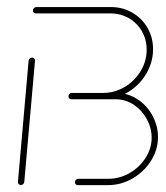

<svg xmlns="http://www.w3.org/2000/svg" viewBox="-20 -539 484 559"><path d="M40.7 -0.4Q37 -0.4 34.4 -3Q31.9 -5.6 32.2 -9.6L63.3 -362.2Q63.7 -365.9 66.7 -368.7Q69.6 -371.5 73.3 -371.5Q77 -371.5 79.6 -368.7Q82.2 -365.9 81.9 -362.2L50.7 -9.6Q50.4 -5.9 47.6 -3.1Q44.8 -0.4 40.7 -0.4ZM251.1 -268.5H317.8Q351.9 -268.5 380 -250.2Q408.1 -231.9 424.1 -202Q440 -172.2 440 -140Q440 -103.7 420 -71.5Q400 -39.3 366.3 -19.6Q332.6 0 294.4 0H206.7Q203 0 200.6 -2.4Q198.1 -4.8 198.1 -8.5Q198.1 -12.6 201.1 -15.6Q204.1 -18.5 208.1 -18.5H295.9Q328.5 -18.5 357.6 -35.4Q386.7 -52.2 404.1 -79.8Q421.5 -107.4 421.5 -137.8Q421.5 -165.9 407.6 -191.9Q393.7 -217.8 369.6 -233.9Q345.6 -250 316.3 -250H249.6ZM179.3 -258.5Q179.3 -262.6 182.2 -265.6Q185.2 -268.5 189.3 -268.5H280.7Q313.7 -268.5 342.8 -285.7Q371.9 -303 389.4 -331.9Q407 -360.7 407 -394.4Q407 -423.7 393.1 -448Q379.3 -472.2 355 -486.1Q330.7 -500 301.1 -500H84.4Q80.7 -500 78.3 -502.4Q75.9 -504.8 75.9 -508.5Q75.9 -512.6 78.9 -515.6Q81.9 -518.5 85.9 -518.5H302.6Q337 -518.5 365.2 -502.2Q393.3 -485.9 409.4 -458Q425.6 -430 425.6 -395.9Q425.6 -388.1 425.2 -384.4Q421.9 -347.8 401.1 -316.9Q380.4 -285.9 348 -268Q315.6 -250 279.3 -250H187.8Q184.1 -250 181.7 -252.4Q179.3 -254.8 179.3 -258.5Z"/></svg>

Font: 26F Galaxy Sans Hairline
Style: Italic
Weight: 50
Italic angle: -5°
Designer: C₂₉H₂₅N₃O₅
Version: Version 1.200